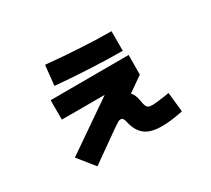

<svg xmlns="http://www.w3.org/2000/svg" viewBox="-119 -789 1101 1004"><g transform="rotate(-30 432.0 -287.5)"><path d="M132.8 -87.9 431.6 -293.9H172.9V-411.1L644.5 -412.1L643.6 -293.9L554.2 -231Q572.3 -211.4 578.1 -174.8Q581.1 -153.8 585.2 -143.1Q589.4 -132.3 597.2 -127.7Q605 -123 619.1 -123Q636.2 -123 668.2 -127Q700.2 -130.9 725.6 -135.7L738.3 -17.6Q667.5 -2 608.4 -2Q542.5 -2 507.8 -29.3Q473.1 -56.6 460.9 -114.3Q457.5 -128.9 452.6 -135.3Q447.8 -141.6 436.5 -141.6Q431.2 -141.6 424.3 -137.7Q417.5 -133.8 395.5 -119.1L211.9 10.7ZM227.5 -465.8 240.2 -585.9Q347.7 -575.7 449.5 -570.1Q551.3 -564.5 628.9 -564.5V-446.3Q549.3 -446.3 439.7 -451.4Q330.1 -456.5 227.5 -465.8Z"/></g></svg>

Font: Pretendard GOV ExtraBold
Style: Regular
Weight: 800
Designer: Base glyphs from Inter by Rasmus Andersson; Hangeul glyphs from Noto Sans CJK(Source Han Sans) by Jang Soo-young and Kan
Foundry: Kil Hyung-jin
Version: Version 1.309